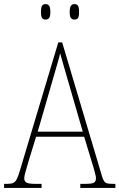

<svg xmlns="http://www.w3.org/2000/svg" viewBox="-23 -922 586 942"><path d="M-3 0V-20H14Q33 -20 43 -25Q53 -30 60.5 -45.5Q68 -61 77 -93L263 -714H282L477 -59Q482 -42 487.5 -33.5Q493 -25 502.5 -22.5Q512 -20 531 -20H543V0H371V-20H396Q430 -20 439 -26.5Q448 -33 448 -48Q448 -55 444.5 -68Q441 -81 437 -96Q433 -111 429 -122L390 -251H154L118 -134Q115 -122 109.5 -104.5Q104 -87 100 -71.5Q96 -56 96 -47Q96 -33 106.5 -26.5Q117 -20 150 -20H181V0ZM162 -276H383L319 -497Q309 -532 300 -562.5Q291 -593 284 -618.5Q277 -644 272 -661Q269 -645 261.5 -620Q254 -595 246 -566.5Q238 -538 230 -511ZM342 -826Q331 -826 325 -833.5Q319 -841 319 -863Q319 -886 325 -894Q331 -902 342 -902Q354 -902 359.5 -894Q365 -886 365 -863Q365 -841 359.5 -833.5Q354 -826 342 -826ZM201 -826Q189 -826 183.5 -833.5Q178 -841 178 -863Q178 -886 183.5 -894Q189 -902 201 -902Q212 -902 218 -894Q224 -886 224 -863Q224 -841 218 -833.5Q212 -826 201 -826Z"/></svg>

Font: Noto Serif Khmer Condensed Thin
Style: Regular
Weight: 250
Width: 3
Designer: Danh Hong and the Monotype Design Team
Foundry: Monotype Imaging Inc.
Version: Version 2.004